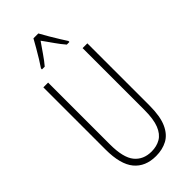

<svg xmlns="http://www.w3.org/2000/svg" viewBox="-295 -1011 1083 1083"><g transform="rotate(-45 246.5 -469.5)"><path d="M422 -218Q422 -132 399.5 -82Q377 -32 337.5 -11Q298 10 247 10Q162 10 116.5 -45Q71 -100 71 -218V-714H109V-221Q109 -115 145.5 -70.5Q182 -26 247 -26Q288 -26 319 -44Q350 -62 367 -104.5Q384 -147 384 -221V-714H422ZM266 -949Q279 -925 297 -894.5Q315 -864 331.5 -837.5Q348 -811 356 -799V-791H335Q314 -815 290.5 -848.5Q267 -882 246 -911Q227 -884 203 -849Q179 -814 159 -791H137V-799Q149 -816 165.5 -843Q182 -870 198.5 -898.5Q215 -927 227 -949Z"/></g></svg>

Font: Noto Sans Gujarati UI ExtraCondensed ExtraLight
Style: Regular
Weight: 200
Width: 2
Designer: Jelle Bosma - Monotype Design Team, Universal Thirst
Foundry: Monotype Imaging Inc.
Version: Version 2.106; ttfautohint (v1.8.4.7-5d5b)